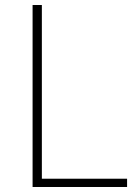

<svg xmlns="http://www.w3.org/2000/svg" viewBox="-20 -746 548 766"><path d="M110 0H487V-33H147V-726H110Z"/></svg>

Font: Source Han Sans CN ExtraLight
Style: Regular
Weight: 250
Designer: Ryoko NISHIZUKA (kana & ideographs); Paul D. Hunt (Latin, Greek & Cyrillic); Wenlong ZHANG (bopomofo); Sandoll Communica
Foundry: Adobe Systems Incorporated
Version: Version 1.004;PS 1.004;hotconv 16.6.51;makeotf.lib2.5.65220